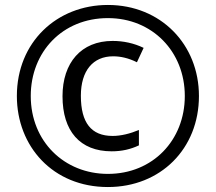

<svg xmlns="http://www.w3.org/2000/svg" viewBox="-20 -744 871 774"><path d="M415 10C627 10 782 -144 782 -357C782 -565 628 -724 415 -724C209 -724 48 -574 48 -357C48 -154 193 10 415 10ZM415 -43C239 -43 104 -174 104 -357C104 -535 232 -671 415 -671C594 -671 725 -536 725 -357C725 -179 596 -43 415 -43ZM430 -134C471 -134 506 -142 540 -158V-220C504 -205 467 -196 434 -196C348 -196 306 -249 306 -358C306 -459 355 -517 436 -517C466 -517 498 -510 532 -493L559 -551C520 -570 477 -579 434 -579C307 -579 232 -491 232 -356C232 -216 302 -134 430 -134Z"/></svg>

Font: Noto Sans Gujarati UI Condensed
Style: Regular
Weight: 400
Width: 3
Designer: Jelle Bosma - Monotype Design Team, Universal Thirst
Foundry: Monotype Imaging Inc.
Version: Version 2.106